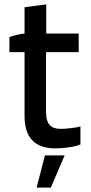

<svg xmlns="http://www.w3.org/2000/svg" viewBox="-20 -673 415 876"><path d="M233 4C267 4 320 -2 347 -14V-96C326 -90 281 -85 258 -85C214 -85 190 -104 190 -163V-435H339V-520H191V-653L92 -640V-520C70 -518 43 -511 23 -504V-435H92V-144C92 -43 141 4 233 4ZM147 183H212L275 36H185Z"/></svg>

Font: Fixel Text Medium
Style: Regular
Weight: 500
Width: 4
Designer: AlfaBravo + MacPaw
Foundry: Kyrylo Tkachov, Marchela Mozhyna, Serhii Makarenko, Maria Weinstein, Zakhar Kryvoshyya
Version: Version 1.211